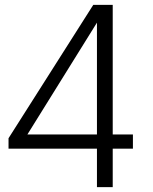

<svg xmlns="http://www.w3.org/2000/svg" viewBox="-20 -770 630 790"><path d="M526.9 -158.2H443.8V0H378.9V-158.2H15.1V-201.2L363.8 -750H443.8V-216.8H526.9ZM378.9 -216.8V-676.8L92.8 -216.8Z"/></svg>

Font: Oakes Grotesk
Style: Light
Weight: 300
Designer: Samuel Oakes
Foundry: Samuel Oakes
Version: Version 1.0 | wf-rip DC20170320